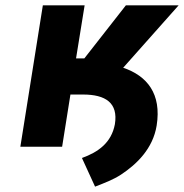

<svg xmlns="http://www.w3.org/2000/svg" viewBox="-20 -548 687 717"><path d="M56 0H212L243 -195H290C374 -195 422 -164 409 -84C396 -15 347 20 286 42L335 149C371 135 403 123 432 104C491 65 551 7 565 -79C584 -198 529 -265 440 -295L647 -528H450L295 -330H264L296 -528H140Z"/></svg>

Font: Aerodynamic
Style: BdObl
Weight: 500
Designer: Google
Version: Version 2.000980; 2014